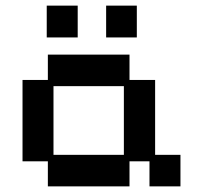

<svg xmlns="http://www.w3.org/2000/svg" viewBox="-20 -650 722 682"><path d="M150 12V-77H60V-366H150V-456H440V-366H531V-100H621V12H511V-77H440V12ZM170 -100H420V-344H170ZM146 -517V-630H256V-517ZM357 -517V-630H466V-517Z"/></svg>

Font: Pixelify Sans Medium
Style: Regular
Weight: 500
Designer: Stefie Justprince
Foundry: Typecalism Foundryline
Version: Version 1.000;February 13, 2025;FontCreator 15.0.0.3015 64-b